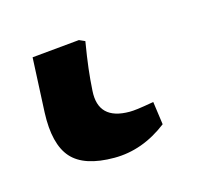

<svg xmlns="http://www.w3.org/2000/svg" viewBox="-44 -8 325 289"><g transform="rotate(-15 118.0 136.5)"><path d="M104 229Q57 229 37.5 207Q18 185 20 136L24 51L98 44L107 48Q103 72 101 89Q99 106 98 123Q95 168 144 168Q149 168 157 167Q165 166 182 163L187 199Q148 229 104 229Z"/></g></svg>

Font: Literata 12pt
Style: Italic
Weight: 400
Italic angle: -2°
Designer: Latin by Veronika Burian and Jose Scaglione. Greek by Irene Vlachou. Cyrillic by Vera Evstafieva
Foundry: TypeTogether
Version: Version 3.002